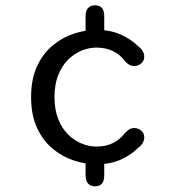

<svg xmlns="http://www.w3.org/2000/svg" viewBox="-20 -686 659 710"><path d="M331 3Q315 3 305.8 -7.2Q296.5 -17.5 296.5 -37.5V-88Q296.5 -108 305.8 -118.2Q315 -128.5 331 -128.5Q365.5 -128.5 365.5 -88V-37.5Q365.5 3 331 3ZM331 -529Q315 -529 305.8 -539.2Q296.5 -549.5 296.5 -569.5V-626.5Q296.5 -646 305.8 -656.2Q315 -666.5 331 -666.5Q365.5 -666.5 365.5 -626.5V-569.5Q365.5 -549.5 356.5 -539.2Q347.5 -529 331 -529ZM336 -78.5Q296 -78.5 253.8 -92.2Q211.5 -106 175.5 -135.5Q139.5 -165 117.2 -212.5Q95 -260 95 -327Q95 -394 117.2 -441.5Q139.5 -489 175.5 -518.5Q211.5 -548 253.8 -561.8Q296 -575.5 336 -575.5Q388.5 -575.5 427 -558Q465.5 -540.5 491 -515Q502.5 -506.5 508 -496.2Q513.5 -486 513.5 -477Q513.5 -461 502.2 -451.5Q491 -442 477 -442Q465.5 -442 456.8 -447.2Q448 -452.5 440 -462.5Q423.5 -484.5 397.5 -497.2Q371.5 -510 336 -510Q309.5 -510 282.2 -499Q255 -488 232.2 -465.8Q209.5 -443.5 195.5 -408.8Q181.5 -374 181.5 -327Q181.5 -280 195.5 -245.2Q209.5 -210.5 232.2 -188.2Q255 -166 282.2 -155Q309.5 -144 336 -144Q371.5 -144 397.5 -157Q423.5 -170 440 -191.5Q448 -201 456.8 -206.8Q465.5 -212.5 477 -212.5Q491 -212.5 502.2 -203Q513.5 -193.5 513.5 -177.5Q513.5 -168 508 -158Q502.5 -148 491 -139.5Q465.5 -113.5 427 -96Q388.5 -78.5 336 -78.5Z"/></svg>

Font: Sono ExtraLight Monospace
Style: Regular
Weight: 400
Version: Version 2.112